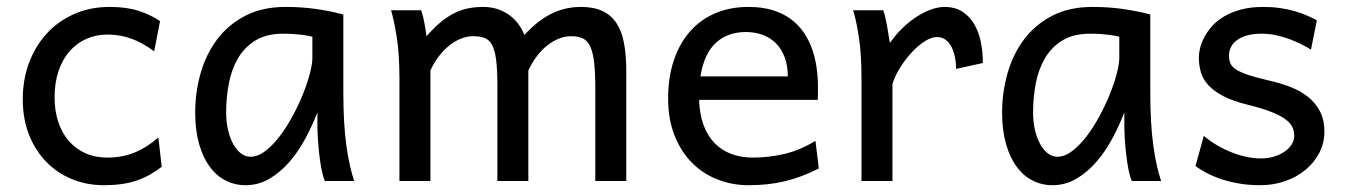

<svg xmlns="http://www.w3.org/2000/svg" viewBox="-20 -528 3924 560"><path d="M451.7 -41.5Q433.1 -27.3 414.8 -17.3Q396.5 -7.3 376.5 -0.7Q356.4 5.9 333.5 9Q310.5 12.2 283.2 12.2Q233.9 12.2 190.9 -5.1Q147.9 -22.5 115.7 -55.2Q83.5 -87.9 64.9 -134.3Q46.4 -180.7 46.4 -239.3Q46.4 -294.4 64.2 -343.3Q82 -392.1 115 -428.7Q147.9 -465.3 195.1 -486.6Q242.2 -507.8 300.3 -507.8Q349.1 -507.8 384.5 -496.3Q419.9 -484.9 446.8 -466.3L429.7 -378.4Q396.5 -402.8 363.8 -415Q331.1 -427.2 293 -427.2Q260.3 -427.2 232.2 -414.8Q204.1 -402.3 183.3 -378.9Q162.6 -355.5 150.9 -321.3Q139.2 -287.1 139.2 -244.1Q139.2 -204.6 149.9 -172.4Q160.6 -140.1 180.7 -116.9Q200.7 -93.8 229 -81.1Q257.3 -68.4 293 -68.4Q337.4 -68.4 373.5 -83.5Q409.7 -98.6 441.9 -127Z M891.1 -420.9Q885.3 -422.4 877.9 -423.8Q870.6 -425.3 860.6 -426.5Q850.6 -427.7 837.2 -428.7Q823.7 -429.7 805.7 -429.7Q757.8 -429.7 725.8 -410.4Q693.8 -391.1 674.8 -359.1Q655.8 -327.1 647.7 -285.6Q639.6 -244.1 639.6 -200.2Q639.6 -171.9 645.3 -148.2Q650.9 -124.5 660.6 -107.2Q670.4 -89.8 683.1 -80.3Q695.8 -70.8 710.4 -70.8Q731.9 -70.8 753.7 -87.4Q775.4 -104 795.4 -130.1Q815.4 -156.2 833 -188.7Q850.6 -221.2 863.5 -253.2Q876.5 -285.2 883.8 -313.5Q891.1 -341.8 891.1 -358.9ZM927.7 0Q922.4 -11.7 918.2 -32.2Q914.1 -52.7 911.4 -75.9Q908.7 -99.1 907.2 -122.1Q905.8 -145 905.8 -161.1V-200.2Q891.1 -162.1 870.8 -124.3Q850.6 -86.4 824.5 -56.2Q798.3 -25.9 766.1 -6.8Q733.9 12.2 695.8 12.2Q665 12.2 638.2 -1.5Q611.3 -15.1 591.6 -42Q571.8 -68.8 560.5 -108.6Q549.3 -148.4 549.3 -200.2Q549.3 -258.3 564.9 -313.7Q580.6 -369.1 612.8 -412.4Q645 -455.6 694.8 -481.7Q744.6 -507.8 813 -507.8Q860.4 -507.8 902.3 -501.7Q944.3 -495.6 981.4 -485.8V-258.8Q981.4 -166.5 990.2 -103.8Q999 -41 1013.2 0Z M1521 0H1430.7V-278.3Q1430.7 -323.7 1427.2 -351.8Q1423.8 -379.9 1415.8 -395.8Q1407.7 -411.6 1394 -417Q1380.4 -422.4 1359.9 -422.4Q1341.8 -422.4 1323.7 -415Q1305.7 -407.7 1289.3 -394.3Q1272.9 -380.9 1259 -362.5Q1245.1 -344.2 1235.4 -322.3V0H1145V-300.3Q1145 -372.6 1136.7 -422.6Q1128.4 -472.7 1120.6 -498H1208.5Q1213.9 -482.4 1217.8 -461.2Q1221.7 -439.9 1224.1 -422.4Q1246.6 -448.2 1267.1 -464.8Q1287.6 -481.4 1307.9 -491Q1328.1 -500.5 1348.1 -504.2Q1368.2 -507.8 1389.2 -507.8Q1413.1 -507.8 1432.6 -501Q1452.1 -494.1 1467 -482.9Q1481.9 -471.7 1492.7 -456.8Q1503.4 -441.9 1509.3 -425.8Q1532.2 -450.7 1553.7 -466.6Q1575.2 -482.4 1595.7 -491.5Q1616.2 -500.5 1636 -504.2Q1655.8 -507.8 1674.8 -507.8Q1711.9 -507.8 1737.3 -495.8Q1762.7 -483.9 1778.1 -460.4Q1793.5 -437 1800 -402.3Q1806.6 -367.7 1806.6 -322.3V0H1716.3V-268.6Q1716.3 -315.9 1712.9 -345.7Q1709.5 -375.5 1701.4 -392.6Q1693.4 -409.7 1679.7 -416Q1666 -422.4 1645.5 -422.4Q1627.4 -422.4 1609.9 -415.3Q1592.3 -408.2 1575.9 -395.3Q1559.6 -382.3 1545.7 -363.8Q1531.7 -345.2 1521 -322.3Z M2019 -236.8Q2020.5 -193.8 2032.5 -162.1Q2044.4 -130.4 2065.2 -109.6Q2085.9 -88.9 2114 -78.6Q2142.1 -68.4 2175.3 -68.4Q2222.7 -68.4 2268.1 -79.1Q2313.5 -89.8 2358.4 -117.2L2368.2 -36.6Q2342.3 -23.4 2317.4 -14.2Q2292.5 -4.9 2267.6 1Q2242.7 6.8 2217 9.5Q2191.4 12.2 2163.1 12.2Q2116.2 12.2 2073.7 -4.2Q2031.2 -20.5 1999 -52.5Q1966.8 -84.5 1947.8 -131.8Q1928.7 -179.2 1928.7 -241.7Q1928.7 -302.2 1945.1 -351.3Q1961.4 -400.4 1991.7 -435.3Q2022 -470.2 2065.4 -489Q2108.9 -507.8 2163.1 -507.8Q2203.1 -507.8 2233.9 -498.3Q2264.6 -488.8 2287.1 -471.9Q2309.6 -455.1 2324.7 -432.6Q2339.8 -410.2 2348.9 -384.3Q2357.9 -358.4 2361.8 -330.3Q2365.7 -302.2 2365.7 -274.9V-255.9Q2365.7 -243.7 2365.2 -236.8ZM2155.8 -434.6Q2102.1 -434.6 2067.9 -403.1Q2033.7 -371.6 2022.9 -305.2H2277.8Q2277.8 -336.4 2268.8 -360.6Q2259.8 -384.8 2243.4 -401.4Q2227.1 -418 2204.6 -426.3Q2182.1 -434.6 2155.8 -434.6Z M2492.7 0V-300.3Q2492.7 -372.6 2484.6 -422.6Q2476.6 -472.7 2468.3 -498H2556.2Q2559.1 -490.2 2562 -477.8Q2564.9 -465.3 2567.4 -451.7Q2569.8 -438 2571.8 -424.8L2575.7 -402.8Q2593.3 -428.2 2614 -447.8Q2634.8 -467.3 2656 -480.7Q2677.2 -494.1 2697.5 -501Q2717.8 -507.8 2734.4 -507.8Q2765.1 -507.8 2786.4 -494.4Q2807.6 -481 2821 -458.3Q2834.5 -435.5 2840.6 -406Q2846.7 -376.5 2846.7 -344.2L2768.6 -327.1Q2768.6 -345.2 2765.1 -362.1Q2761.7 -378.9 2754.9 -391.8Q2748 -404.8 2737.5 -412.4Q2727.1 -419.9 2712.4 -419.9Q2696.8 -419.9 2677.7 -408Q2658.7 -396 2640.4 -376.5Q2622.1 -356.9 2606.4 -332.5Q2590.8 -308.1 2583 -283.2V0Z M3244.6 -420.9Q3238.8 -422.4 3231.4 -423.8Q3224.1 -425.3 3214.1 -426.5Q3204.1 -427.7 3190.7 -428.7Q3177.2 -429.7 3159.2 -429.7Q3111.3 -429.7 3079.3 -410.4Q3047.4 -391.1 3028.3 -359.1Q3009.3 -327.1 3001.2 -285.6Q2993.2 -244.1 2993.2 -200.2Q2993.2 -171.9 2998.8 -148.2Q3004.4 -124.5 3014.2 -107.2Q3023.9 -89.8 3036.6 -80.3Q3049.3 -70.8 3064 -70.8Q3085.4 -70.8 3107.2 -87.4Q3128.9 -104 3148.9 -130.1Q3168.9 -156.2 3186.5 -188.7Q3204.1 -221.2 3217 -253.2Q3230 -285.2 3237.3 -313.5Q3244.6 -341.8 3244.6 -358.9ZM3281.2 0Q3275.9 -11.7 3271.7 -32.2Q3267.6 -52.7 3264.9 -75.9Q3262.2 -99.1 3260.7 -122.1Q3259.3 -145 3259.3 -161.1V-200.2Q3244.6 -162.1 3224.4 -124.3Q3204.1 -86.4 3178 -56.2Q3151.9 -25.9 3119.6 -6.8Q3087.4 12.2 3049.3 12.2Q3018.6 12.2 2991.7 -1.5Q2964.8 -15.1 2945.1 -42Q2925.3 -68.8 2914.1 -108.6Q2902.8 -148.4 2902.8 -200.2Q2902.8 -258.3 2918.5 -313.7Q2934.1 -369.1 2966.3 -412.4Q2998.5 -455.6 3048.3 -481.7Q3098.1 -507.8 3166.5 -507.8Q3213.9 -507.8 3255.9 -501.7Q3297.9 -495.6 3335 -485.8V-258.8Q3335 -166.5 3343.8 -103.8Q3352.5 -41 3366.7 0Z M3803.7 -383.3Q3791.5 -390.6 3775.9 -398.7Q3760.3 -406.7 3741.9 -413.6Q3723.6 -420.4 3702.9 -425Q3682.1 -429.7 3659.7 -429.7Q3632.8 -429.7 3614.5 -423.8Q3596.2 -418 3585.2 -408.9Q3574.2 -399.9 3569.3 -388.4Q3564.5 -377 3564.5 -366.2Q3564.5 -353.5 3568.4 -343.8Q3572.3 -334 3584.7 -325.7Q3597.2 -317.4 3620.1 -309.6Q3643.1 -301.8 3681.6 -293Q3714.8 -285.6 3744.1 -274.2Q3773.4 -262.7 3795.4 -245.1Q3817.4 -227.5 3830.1 -202.9Q3842.8 -178.2 3842.8 -144Q3842.8 -110.8 3828.1 -82.5Q3813.5 -54.2 3788.1 -33Q3762.7 -11.7 3728.5 0.2Q3694.3 12.2 3654.8 12.2Q3625 12.2 3597.4 7.8Q3569.8 3.4 3545.7 -4.4Q3521.5 -12.2 3501.5 -22.5Q3481.4 -32.7 3466.8 -43.9L3491.2 -131.8Q3507.8 -117.2 3528.6 -105Q3549.3 -92.8 3571.3 -84Q3593.3 -75.2 3615.5 -70.6Q3637.7 -65.9 3657.2 -65.9Q3678.7 -65.9 3696.5 -71.5Q3714.4 -77.1 3727.3 -86.2Q3740.2 -95.2 3747.6 -107.2Q3754.9 -119.1 3754.9 -131.8Q3754.9 -145.5 3749.3 -157.5Q3743.7 -169.4 3728.8 -180.4Q3713.9 -191.4 3687.7 -201.7Q3661.6 -211.9 3620.6 -222.2Q3576.2 -232.9 3548.1 -247.6Q3520 -262.2 3504.2 -279.8Q3488.3 -297.4 3482.4 -317.9Q3476.6 -338.4 3476.6 -361.3Q3476.6 -372.6 3480.2 -387.7Q3483.9 -402.8 3492.4 -419.2Q3501 -435.5 3514.9 -451.4Q3528.8 -467.3 3549.8 -479.7Q3570.8 -492.2 3599.1 -500Q3627.4 -507.8 3664.6 -507.8Q3690.9 -507.8 3714.1 -504.4Q3737.3 -501 3756.6 -495.4Q3775.9 -489.7 3792 -482.7Q3808.1 -475.6 3820.8 -468.8Z"/></svg>

Font: Andika Cyr
Style: Regular
Weight: 400
Designer: Victor Gaultney, Annie Olsen, Julie Remington, Don Collingsworth, Eric Hays, Becca Hirsbrunner
Foundry: SIL International
Version: Version 5.000